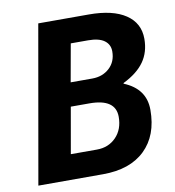

<svg xmlns="http://www.w3.org/2000/svg" viewBox="-79 -770 765 841"><g transform="rotate(-10 303.0 -350.0)"><path d="M147 -700H372Q478 -700 535.5 -661.5Q593 -623 593 -553Q593 -494 563 -451.5Q533 -409 470 -378L469 -375Q565 -336 565 -242Q565 -128 498.5 -64Q432 0 312 0H24ZM338 -421Q384 -421 414.5 -449Q445 -477 445 -523Q445 -554 421 -571.5Q397 -589 349 -589H272L242 -421ZM304 -111Q356 -111 389.5 -145.5Q423 -180 423 -236Q423 -316 307 -316H224L188 -111Z"/></g></svg>

Font: Sarabun
Style: Bold Italic
Weight: 700
Italic angle: -10°
Designer: Suppakit Chalermlarp | Katatrad Co.,Ltd.
Foundry: Cadson Demak Co.,Ltd.
Version: Version 1.000; ttfautohint (v1.6)